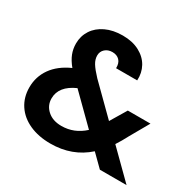

<svg xmlns="http://www.w3.org/2000/svg" viewBox="-156 -886 1091 1072"><g transform="rotate(30 389.0 -350.5)"><path d="M606 0 530 -75Q433 12 293 12Q216 12 157.5 -14.5Q99 -41 67 -89.5Q35 -138 35 -202Q35 -271 74 -326Q113 -381 189 -415Q162 -448 150 -478.5Q138 -509 138 -544Q138 -592 163 -630.5Q188 -669 234.5 -691Q281 -713 343 -713Q406 -713 451 -689Q496 -665 518 -625Q540 -585 537 -536H401Q402 -569 385 -586.5Q368 -604 339 -604Q311 -604 292.5 -587.5Q274 -571 274 -545Q274 -520 289 -495.5Q304 -471 338 -435L514 -261Q516 -263 517 -265Q518 -267 519 -269L576 -364H722L652 -241Q632 -202 609 -167L778 0ZM297 -104Q379 -104 442 -162L270 -332Q173 -289 173 -210Q173 -165 207 -134.5Q241 -104 297 -104Z"/></g></svg>

Font: MSTAGE SemiBold
Style: Regular
Weight: 600
Designer: Ninad Kale (Devanagari), Jonny Pinhorn (Latin)
Foundry: Indian Type Foundry
Version: 4.004